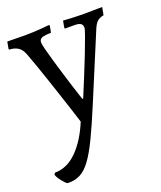

<svg xmlns="http://www.w3.org/2000/svg" viewBox="-140 -543 725 867"><g transform="rotate(-20 222.0 -109.0)"><path d="M36 241Q32 241 25 234Q18 227 10.5 217.5Q3 208 -2.5 198.5Q-8 189 -8 184L-3 177Q55 177 103 129.5Q151 82 185 0Q176 -29 164 -66Q152 -103 138.5 -143.5Q125 -184 111.5 -224.5Q98 -265 85 -302Q72 -339 61 -368Q51 -394 34.5 -404.5Q18 -415 -7 -416L-9 -420L-3 -453Q-3 -453 13 -453Q29 -453 49 -452.5Q69 -452 80 -452Q102 -452 123.5 -453Q145 -454 162 -455.5Q179 -457 189.5 -458Q200 -459 200 -459L202 -454L196 -423Q162 -422 150.5 -416.5Q139 -411 139 -397Q139 -388 145.5 -362.5Q152 -337 162 -303Q172 -269 183 -232.5Q194 -196 204 -164.5Q214 -133 220.5 -113.5Q227 -94 227 -94H231Q248 -135 268 -183.5Q288 -232 305.5 -277Q323 -322 334.5 -354Q346 -386 346 -393Q346 -407 337 -413Q328 -419 308 -419H262L260 -423L266 -456Q266 -456 281.5 -455Q297 -454 320.5 -453Q344 -452 368 -452Q386 -452 405.5 -452.5Q425 -453 439 -453Q453 -453 453 -453L446 -416Q424 -412 412.5 -400Q401 -388 390 -359L263 -55Q226 34 198 92Q170 150 145.5 183Q121 216 95 229Q69 242 36 241Z"/></g></svg>

Font: Alegreya
Style: Regular
Weight: 400
Designer: Juan Pablo del Peral
Foundry: Huerta Tipografica
Version: Version 2.009